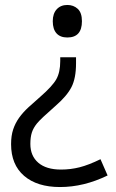

<svg xmlns="http://www.w3.org/2000/svg" viewBox="-20 -566 469 778"><path d="M288.1 -334V-309.1Q288.1 -249.5 269.8 -213.4Q251.5 -177.2 204.1 -136.2Q145 -84.5 130.1 -66.2Q115.2 -47.9 109.1 -29.1Q103 -10.3 103 17.1Q103 65.9 135.3 93.5Q167.5 121.1 227.1 121.1Q266.1 121.1 302.7 111.8Q339.4 102.5 387.2 79.1L416 145Q319.8 191.9 223.1 191.9Q130.4 191.9 77.6 146.5Q24.9 101.1 24.9 18.1Q24.9 -16.1 33.4 -41.7Q42 -67.4 57.6 -89.1Q73.2 -110.8 95 -130.9Q116.7 -150.9 143.1 -173.8Q192.4 -216.8 208.3 -245.1Q224.1 -273.4 224.1 -318.8V-334ZM312 -480Q312 -414.1 252.9 -414.1Q224.1 -414.1 209 -430.9Q193.8 -447.8 193.8 -480Q193.8 -511.2 210 -528.6Q226.1 -545.9 252.9 -545.9Q277.8 -545.9 294.9 -530.3Q312 -514.6 312 -480Z"/></svg>

Font: HunimalSansv1.5
Style: Regular
Weight: 400
Foundry: Ascender Corporation
Version: Version 1.10